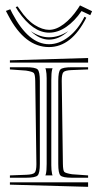

<svg xmlns="http://www.w3.org/2000/svg" viewBox="-20 -749 372 729"><path d="M174.8 -445.8V-127V-121.1Q174.8 -102.5 177.7 -88.9Q177.7 -87.9 178.5 -85.9Q179.2 -84 179.7 -83H152.3Q152.3 -84 153.3 -85.9Q154.3 -87.9 154.3 -88.9Q157.2 -100.6 157.2 -127V-445.8V-451.7Q157.2 -470.2 154.3 -483.9Q154.3 -484.9 153.3 -486.8Q152.3 -488.8 152.3 -489.7H179.7Q179.2 -488.8 178.5 -486.8Q177.7 -484.9 177.7 -483.9Q174.8 -472.2 174.8 -445.8ZM314.5 -83V-74.2H253.4Q217.8 -74.2 209.5 -82.8Q201.2 -91.3 201.2 -127V-441.4Q201.2 -477.1 209.5 -485.4Q217.8 -493.7 253.4 -493.7H314.5V-485.4L252 -482.9Q227.1 -481.9 220.7 -474.9Q214.4 -467.8 214.4 -442.4L218.8 -127Q219.2 -101.6 224.1 -96.4Q229 -91.3 253.4 -87.4ZM314.5 -528.8V-511.2H17.6V-520ZM314.5 -56.6V-39.6L17.6 -47.9V-56.6ZM17.6 -485.4V-493.7H78.6Q114.3 -493.7 122.8 -485.4Q131.3 -477.1 131.3 -441.4V-127Q131.3 -91.3 122.8 -82.8Q114.3 -74.2 78.6 -74.2H17.6V-83L80.6 -85.4Q105.5 -86.4 111.8 -93.5Q118.2 -100.6 118.2 -126L113.8 -441.4Q113.3 -466.3 108.4 -471.7Q103.5 -477.1 78.6 -481ZM96.7 -630.9Q131.3 -607.4 166.5 -607.4Q203.1 -607.4 239.3 -630.9Q204.1 -598.6 166 -598.6Q130.4 -598.6 96.7 -630.9ZM322.8 -691.4 289.6 -707Q263.2 -668.5 231.4 -646.7Q199.7 -625 166.5 -625Q105 -625 48.8 -707L39.6 -722.2L46.9 -724.6L54.7 -713.4Q82.5 -672.4 111.8 -654.1Q141.1 -635.7 166.5 -635.7Q193.4 -635.7 222.2 -657.5Q251 -679.2 275.9 -716.3L283.7 -728.5L329.6 -706.5ZM307.6 -681.6Q251.5 -570.3 166 -570.3Q74.2 -570.3 11.7 -689.9L2.4 -707.5L19 -713.9L26.9 -698.2Q88.4 -581.1 166 -581.1Q204.1 -581.1 240 -608.6Q275.9 -636.2 300.8 -685.5Z"/></svg>

Font: FoglihtenNo03
Style: Regular
Weight: 500
Version: Version 0.59